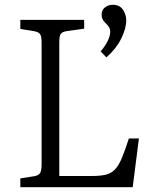

<svg xmlns="http://www.w3.org/2000/svg" viewBox="-20 -783 618 803"><path d="M65 0V-37L123 -46Q141 -49 147.5 -59Q154 -69 154 -97V-607Q154 -632 147 -641Q140 -650 120 -653L65 -662V-700H332V-663L260 -653Q240 -650 234 -641Q228 -632 228 -606V-47H365Q398 -47 420.5 -52Q443 -57 459 -72.5Q475 -88 488.5 -119.5Q502 -151 519 -204H561L535 0ZM425 -543 401 -568Q441 -616 441 -652Q441 -668 424 -684Q413 -694 409 -702.5Q405 -711 405 -721Q405 -742 419.5 -752.5Q434 -763 451 -763Q481 -763 494.5 -742Q508 -721 508 -698Q508 -664 487 -621.5Q466 -579 425 -543Z"/></svg>

Font: Literata 12pt Light
Style: Regular
Weight: 300
Designer: Latin by Veronika Burian and Jose Scaglione. Greek by Irene Vlachou. Cyrillic by Vera Evstafieva.
Foundry: TypeTogether
Version: Version 3.002